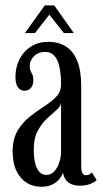

<svg xmlns="http://www.w3.org/2000/svg" viewBox="-20 -684 382 714"><path d="M133 10.5Q102.5 10.5 78.8 -4.5Q55 -19.5 41 -48.8Q27 -78 27 -120.5Q27 -167 45.2 -197.8Q63.5 -228.5 90.2 -249.8Q117 -271 144 -288.2Q171 -305.5 189 -324.2Q207 -343 207 -369.5Q207 -407 201.2 -434.2Q195.5 -461.5 182.5 -476.2Q169.5 -491 147.5 -491Q122.5 -491 106.5 -475Q90.5 -459 90.5 -438Q90.5 -427 94 -420Q97.5 -413 100.8 -405.8Q104 -398.5 104 -386Q104 -368.5 95.2 -357.5Q86.5 -346.5 70.5 -346.5Q55 -346.5 46.2 -360Q37.5 -373.5 37.5 -397.5Q37.5 -434.5 52.8 -464.2Q68 -494 95.8 -511.2Q123.5 -528.5 159.5 -528.5Q196.5 -528.5 224 -511.8Q251.5 -495 266.8 -458.8Q282 -422.5 282 -363V-69Q282 -47.5 286.5 -40Q291 -32.5 300 -32.5Q308.5 -32.5 313.8 -36.2Q319 -40 321.5 -43L339.5 -14.5Q333 -7 316.2 -0.2Q299.5 6.5 278 6.5Q257 6.5 243.2 -0.2Q229.5 -7 222.8 -18Q216 -29 214.5 -42Q212 -33.5 203 -21Q194 -8.5 177.2 1Q160.5 10.5 133 10.5ZM152.5 -33.5Q170.5 -33.5 182.8 -47.8Q195 -62 201 -81.5Q207 -101 207 -117V-302.5Q206 -288.5 190.2 -275Q174.5 -261.5 155 -243.5Q135.5 -225.5 120.5 -198Q105.5 -170.5 105.5 -127.5Q105.5 -81.5 117.8 -57.5Q130 -33.5 152.5 -33.5ZM72.5 -561 146.5 -664H181.5L254.5 -561H217.5L163.5 -629.5L110 -561Z"/></svg>

Font: Imbue Thin
Style: Regular
Weight: 400
Version: Version 1.102